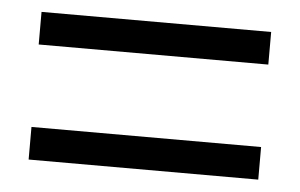

<svg xmlns="http://www.w3.org/2000/svg" viewBox="-34 -568 623 399"><g transform="rotate(5 277.5 -369.0)"><path d="M38 -455H517V-523H38ZM38 -215H517V-283H38Z"/></g></svg>

Font: Microsoft YaHei
Style: Regular
Weight: 400
Designer: Ryoko NISHIZUKA 西塚涼子 (kana, bopomofo & ideographs); Paul D. Hunt (Latin, Greek & Cyrillic); Sandoll Communications 산돌커뮤니
Foundry: Adobe
Version: Version 2.001;hotconv 1.0.111;makeotfexe 2.5.65597